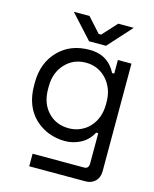

<svg xmlns="http://www.w3.org/2000/svg" viewBox="-130 -777 855 1064"><g transform="rotate(15 298.0 -245.5)"><path d="M452 -418H464V-496H542V122Q542 156 521 178Q499 200 465 200H142V128H437Q464 128 464 98V-76H452Q429 -32 387 -9Q344 14 296 14Q247 14 202 -3Q160 -19 124 -52Q52 -121 52 -240V-256Q52 -372 125 -444Q192 -510 299 -510Q405 -510 452 -418ZM298 -60Q334 -60 363 -73Q395 -87 416 -110Q464 -162 464 -242V-254Q464 -332 416 -385Q368 -436 298 -436Q227 -436 180 -386Q132 -335 132 -256V-240Q132 -158 180 -108Q226 -60 298 -60ZM380 -555H283L159 -691H249L324 -608H338L414 -691H503Z"/></g></svg>

Font: Rilu
Style: Regular
Weight: 500
Designer: Alí Sinisterra
Foundry: Alí Sinisterra
Version: 0.1